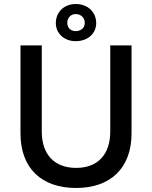

<svg xmlns="http://www.w3.org/2000/svg" viewBox="-20 -926 757 956"><path d="M357 -721C417 -721 459 -759 459 -811C459 -867 416 -906 357 -906C300 -906 258 -867 258 -811C258 -759 300 -721 357 -721ZM357 -771C332 -771 315 -788 315 -812C315 -837 332 -856 357 -856C384 -856 402 -837 402 -812C402 -788 384 -771 357 -771ZM359 10C528 10 635 -87 635 -262V-700H529V-271C529 -157 467 -90 359 -90C251 -90 188 -157 188 -271V-700H82V-262C82 -88 187 10 359 10Z"/></svg>

Font: Fixel Display Medium
Style: Regular
Weight: 500
Designer: AlfaBravo + MacPaw
Foundry: Kyrylo Tkachov, Marchela Mozhyna, Serhii Makarenko, Maria Weinstein, Zakhar Kryvoshyya
Version: Version 1.211